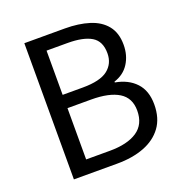

<svg xmlns="http://www.w3.org/2000/svg" viewBox="-120 -762 828 869"><g transform="rotate(-20 294.0 -328.0)"><path d="M90 0V-656H285Q351 -656 402 -640Q453 -624 481.5 -588.5Q510 -553 510 -496Q510 -445 485.5 -406.5Q461 -368 414 -353V-349Q476 -338 512 -299.5Q548 -261 548 -195Q548 -129 516.5 -86Q485 -43 429 -21.5Q373 0 299 0ZM173 -377H270Q354 -377 391 -406Q428 -435 428 -485Q428 -543 389 -566.5Q350 -590 274 -590H173ZM173 -66H287Q372 -66 419 -97.5Q466 -129 466 -195Q466 -256 420 -284.5Q374 -313 287 -313H173Z"/></g></svg>

Font: Source Sans 3 ExtraLight
Style: Regular
Weight: 400
Version: Version 3.052;hotconv 1.1.0;makeotfexe 2.6.0